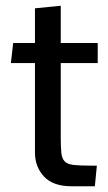

<svg xmlns="http://www.w3.org/2000/svg" viewBox="-20 -640 377 670"><path d="M318 -62 311 10H230Q165 10 133.5 -24Q102 -58 102 -107V-420H18L26 -490H102V-611L192 -620V-490H321V-420H192V-162Q192 -127 194 -107Q196 -87 205.5 -77Q215 -67 236 -64.5Q257 -62 295 -62Z"/></svg>

Font: Cabin
Style: Regular
Weight: 400
Designer: Pablo Impallari
Foundry: Pablo Impallari
Version: Version 1.007